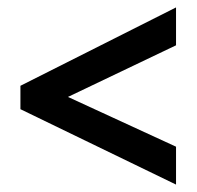

<svg xmlns="http://www.w3.org/2000/svg" viewBox="-20 -617 530 517"><path d="M454 -120V-222L163 -356L454 -495V-597L35 -386V-323Z"/></svg>

Font: Noto Sans Tamil Condensed SemiBold
Style: Regular
Weight: 600
Width: 3
Designer: Jelle Bosma - Monotype Design Team
Foundry: Monotype Imaging Inc.
Version: Version 2.004